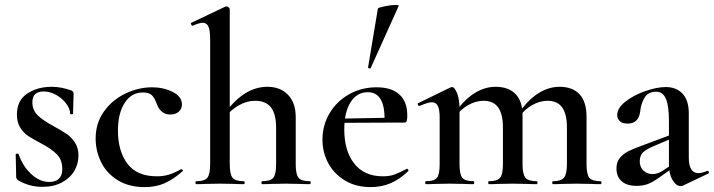

<svg xmlns="http://www.w3.org/2000/svg" viewBox="-20 -751 2911 783"><path d="M196 -238Q232 -218 251.5 -205Q271 -192 285.5 -170Q300 -148 300 -117Q300 -83 283 -54Q266 -25 232.5 -7Q199 11 153 11Q98 11 52 -17Q46 -23 46 -29L44 -121Q44 -124 49.5 -124.5Q55 -125 56 -122Q73 -73 107.5 -41Q142 -9 181 -9Q206 -9 220 -22Q234 -35 234 -61Q234 -99 212 -121.5Q190 -144 148 -166Q114 -184 95 -196.5Q76 -209 62.5 -230.5Q49 -252 49 -284Q49 -341 90.5 -369Q132 -397 191 -397Q230 -397 271 -382Q280 -378 280 -371Q280 -348 279 -335L278 -287Q278 -285 272 -285Q266 -285 266 -287Q266 -307 250 -328.5Q234 -350 209 -364Q184 -378 158 -378Q112 -378 112 -334Q112 -302 133.5 -281Q155 -260 196 -238Z M370 -186Q370 -249 404 -296.5Q438 -344 491.5 -369.5Q545 -395 600 -395Q647 -395 684.5 -376Q722 -357 722 -325Q722 -308 709.5 -296Q697 -284 674 -284Q635 -284 619 -328Q610 -353 598.5 -363.5Q587 -374 563 -374Q516 -374 488.5 -331.5Q461 -289 461 -218Q461 -135 499.5 -83.5Q538 -32 620 -32Q647 -32 669.5 -39Q692 -46 718 -61H719Q722 -61 724.5 -58Q727 -55 725 -53Q688 -20 652 -4Q616 12 570 12Q505 12 459.5 -16.5Q414 -45 392 -90.5Q370 -136 370 -186Z M780 -12Q814 -12 825.5 -26Q837 -40 837 -81V-592Q837 -627 830 -642.5Q823 -658 807 -658Q792 -658 766 -646H765Q762 -646 759.5 -651.5Q757 -657 760 -658L899 -724L904 -725Q908 -725 912.5 -721Q917 -717 917 -714V-81Q917 -40 928.5 -26Q940 -12 974 -12Q978 -12 978 -6Q978 0 974 0Q949 0 934 -1L877 -2L820 -1Q805 0 780 0Q777 0 777 -6Q777 -12 780 -12ZM1049 -12Q1083 -12 1094.5 -26Q1106 -40 1106 -81V-230Q1106 -286 1085 -313Q1064 -340 1020 -340Q987 -340 954 -321.5Q921 -303 899 -273L894 -285Q974 -397 1070 -397Q1124 -397 1155 -364Q1186 -331 1186 -274V-81Q1186 -40 1197.5 -26Q1209 -12 1243 -12Q1247 -12 1247 -6Q1247 0 1243 0Q1218 0 1203 -1L1146 -2L1089 -1Q1074 0 1049 0Q1046 0 1046 -6Q1046 -12 1049 -12Z M1295 -181Q1295 -240 1324 -289Q1353 -338 1403.5 -366.5Q1454 -395 1516 -395Q1576 -395 1608.5 -366Q1641 -337 1641 -280Q1641 -265 1638.5 -258Q1636 -251 1630 -251H1548Q1553 -375 1480 -375Q1435 -375 1409.5 -334Q1384 -293 1384 -223Q1384 -135 1425 -83.5Q1466 -32 1541 -32Q1569 -32 1588 -39Q1607 -46 1638 -62L1640 -63Q1642 -63 1644.5 -59Q1647 -55 1645 -53Q1609 -19 1572 -3.5Q1535 12 1492 12Q1431 12 1386.5 -15Q1342 -42 1318.5 -86Q1295 -130 1295 -181ZM1354 -267 1576 -271V-251L1355 -250ZM1488 -472Q1485 -472 1482.5 -473.5Q1480 -475 1481 -476L1521 -716Q1522 -720 1549.5 -725.5Q1577 -731 1595 -731Q1607 -731 1606 -727L1492 -474Q1492 -472 1488 -472Z M2235 -12Q2268 -12 2280 -26.5Q2292 -41 2292 -81V-230Q2292 -286 2272.5 -313Q2253 -340 2213 -340Q2181 -340 2149.5 -322Q2118 -304 2097 -273L2092 -285Q2169 -397 2262 -397Q2315 -397 2343.5 -366.5Q2372 -336 2372 -274V-81Q2372 -40 2383.5 -26Q2395 -12 2429 -12Q2433 -12 2433 -6Q2433 0 2429 0Q2404 0 2389 -1L2332 -2L2275 -1Q2260 0 2235 0Q2232 0 2232 -6Q2232 -12 2235 -12ZM1974 -12Q2008 -12 2019.5 -26Q2031 -40 2031 -81V-230Q2031 -286 2011.5 -313Q1992 -340 1952 -340Q1920 -340 1888.5 -322Q1857 -304 1836 -273L1831 -285Q1908 -397 2001 -397Q2054 -397 2082.5 -367.5Q2111 -338 2111 -282V-81Q2111 -40 2123 -26Q2135 -12 2169 -12Q2172 -12 2172 -6Q2172 0 2169 0Q2143 0 2128 -1L2071 -2L2014 -1Q1999 0 1974 0Q1971 0 1971 -6Q1971 -12 1974 -12ZM1717 -12Q1751 -12 1762 -26Q1773 -40 1773 -81V-272Q1773 -304 1765.5 -319Q1758 -334 1741 -334Q1726 -334 1691 -319H1690Q1686 -319 1684 -324Q1682 -329 1685 -330L1816 -394Q1822 -396 1823 -396Q1834 -396 1844 -371Q1854 -346 1854 -306V-81Q1854 -40 1865.5 -26Q1877 -12 1911 -12Q1914 -12 1914 -6Q1914 0 1911 0Q1886 0 1871 -1L1814 -2L1756 -1Q1742 0 1717 0Q1714 0 1714 -6Q1714 -12 1717 -12Z M2756 8Q2738 8 2723 -16.5Q2708 -41 2708 -82V-258Q2708 -320 2695.5 -348.5Q2683 -377 2656 -377Q2623 -377 2608.5 -352.5Q2594 -328 2591 -298Q2585 -247 2540 -247Q2518 -247 2507.5 -257Q2497 -267 2497 -282Q2497 -310 2530.5 -336.5Q2564 -363 2611.5 -379.5Q2659 -396 2695 -396Q2738 -396 2763.5 -369Q2789 -342 2789 -288V-108Q2789 -45 2828 -45Q2843 -45 2864 -54H2866Q2870 -54 2871 -49.5Q2872 -45 2868 -43L2765 6Q2761 8 2756 8ZM2494 -64Q2494 -91 2508.5 -108Q2523 -125 2545 -135.5Q2567 -146 2611 -162L2718 -202L2721 -187L2648 -156Q2621 -145 2605 -132Q2589 -119 2589 -93Q2589 -69 2604.5 -55Q2620 -41 2641 -41Q2660 -41 2680 -53L2734 -89L2735 -74L2664 -24Q2640 -7 2620.5 0Q2601 7 2577 7Q2536 7 2515 -12Q2494 -31 2494 -64Z"/></svg>

Font: Cormorant Garamond SemiBold
Style: Regular
Weight: 600
Designer: Christian Thalmann (Catharsis Fonts)
Foundry: Catharsis Fonts
Version: Version 4.000